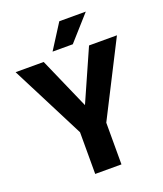

<svg xmlns="http://www.w3.org/2000/svg" viewBox="-161 -1006 946 1111"><g transform="rotate(-20 312.0 -450.5)"><path d="M172.4 -710.9 311.5 -394.5 451.7 -710.9H623.5L392.6 -256.8V0H231V-256.8L-0.5 -710.9ZM241.2 -749.5 337.9 -901.4H501L365.7 -749.5Z"/></g></svg>

Font: Vazirmatn UI FD ExtraBold
Style: Regular
Weight: 800
Designer: Saber Rastikerdar
Foundry: Saber Rastikerdar
Version: Version 33.003